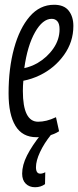

<svg xmlns="http://www.w3.org/2000/svg" viewBox="-20 -566 328 806"><path d="M228 -15Q208 -2 182 4Q156 10 133 10Q74 10 45 -37.5Q16 -85 16 -174Q16 -279 39 -363Q62 -447 104.5 -496.5Q147 -546 207 -546Q249 -546 268.5 -521Q288 -496 288 -457Q288 -390 248.5 -335Q209 -280 147 -250Q114 -234 78 -227Q76 -206 76 -184Q76 -55 140 -55Q157 -55 175.5 -59.5Q194 -64 215 -74ZM197 -487Q159 -487 127 -430.5Q95 -374 82 -280Q110 -286 137 -301Q178 -325 204 -362.5Q230 -400 230 -443Q230 -466 221 -476.5Q212 -487 197 -487ZM153 -3 194 0Q165 36 148 72.5Q131 109 131 136Q131 163 149 163Q159 163 170 157L169 207Q151 220 127 220Q103 220 88 205Q73 190 73 163Q73 127 93.5 86.5Q114 46 153 -3Z"/></svg>

Font: Georama ExtraCondensed
Style: Italic
Weight: 400
Width: 2
Italic angle: -9°
Designer: Jean-Baptiste Levee
Foundry: Production Type
Version: Version 1.000